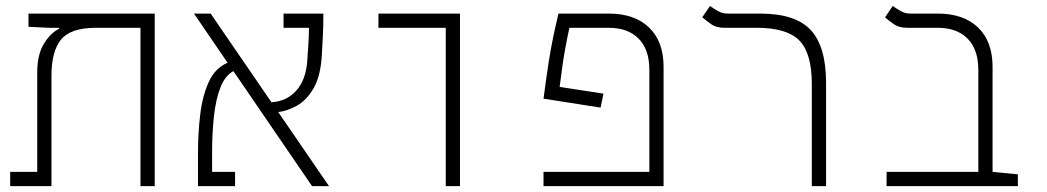

<svg xmlns="http://www.w3.org/2000/svg" viewBox="-20 -632 3556 652"><path d="M505.4 0H457V-537.6H306.2Q219.7 -537.6 187.3 -497.6Q154.8 -457.5 154.8 -376V0H14.6V-48.3H106.4V-385.3Q106.4 -446.8 129.2 -483.6Q151.9 -520.5 180.7 -534.2V-537.6H145.5L76.7 -541V-585.9H505.4Z M1039.6 0 772.5 -390.6Q744.1 -375 728.5 -335Q712.9 -294.9 706.5 -237.3Q700.2 -179.7 700.2 -111.3V-48.3H778.3V0H652.3V-111.3Q652.3 -179.2 659.9 -242.9Q667.5 -306.6 689 -353.8Q710.4 -400.9 752.9 -418.9L638.7 -585.9H695.3L901.9 -284.7Q954.1 -288.1 986.3 -324.5Q1018.6 -360.8 1023.4 -424.3Q1025.4 -451.2 1027.1 -480.2Q1028.8 -509.3 1029.3 -537.6H942.9V-585.9H1078.1Q1078.1 -547.4 1076.4 -510.5Q1074.7 -473.6 1072.8 -442.9Q1068.4 -372.6 1044.7 -332Q1021 -291.5 988.3 -273.2Q955.6 -254.9 924.8 -251.5L1097.2 0Z M1493.7 0V-537.6H1265.1V-585.9H1542V0Z M2029.3 -314 2019.5 -266.6 1825.7 -296.9Q1835 -367.2 1842.5 -416.5Q1850.1 -465.8 1858.4 -505.4Q1866.7 -544.9 1876.5 -585.9H2047.4Q2134.8 -585.9 2184.1 -538.6Q2233.4 -491.2 2233.4 -404.8V0H1825.7V-48.3H2185.1V-395Q2185.1 -463.9 2148.7 -500.7Q2112.3 -537.6 2047.4 -537.6H1913.6Q1909.2 -518.6 1900.1 -470.7Q1891.1 -422.9 1880.4 -336.9Z M2785.2 -350.6V0H2736.8V-346.2Q2736.8 -451.7 2694.3 -494.6Q2651.9 -537.6 2550.3 -537.6H2440.4Q2412.1 -537.6 2395.3 -549.8Q2378.4 -562 2364.7 -573.2L2391.1 -611.8Q2402.3 -603.5 2417.5 -594.7Q2432.6 -585.9 2450.7 -585.9H2561.5Q2681.2 -585.9 2733.2 -529.8Q2785.2 -473.6 2785.2 -350.6Z M3436.5 -40V0H2990.7V-48.3H3302.2V-395Q3302.2 -463.9 3265.9 -500.7Q3229.5 -537.6 3164.6 -537.6H3061Q3032.7 -537.6 3015.4 -549.8Q2998 -562 2985.4 -573.2L3011.7 -611.8Q3022.9 -603.5 3038.1 -594.7Q3053.2 -585.9 3071.3 -585.9H3164.6Q3252 -585.9 3301.3 -538.6Q3350.6 -491.2 3350.6 -404.8V-48.3Z"/></svg>

Font: Cascadia Mono ExtraLight
Style: Regular
Weight: 200
Monospace: yes
Designer: Aaron Bell
Foundry: Saja Typeworks
Version: Version 2404.023; ttfautohint (v1.8.4)